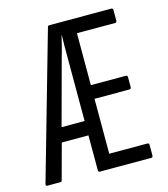

<svg xmlns="http://www.w3.org/2000/svg" viewBox="-103 -734 712 814"><g transform="rotate(-15 253.5 -327.5)"><path d="M5 0Q-4 0 -1 -10L181 -649Q183 -655 188 -655H461Q468 -655 468 -646V-601Q468 -592 461 -592H293V-364H447Q454 -364 454 -355V-313Q454 -304 447 -304H293V-63H461Q468 -63 468 -54V-9Q468 0 461 0H234Q228 0 228 -9V-161H111L69 -6Q68 0 62 0ZM127 -224H228V-512Q228 -534 228 -556Q228 -578 229 -601H228Q222 -577 216.5 -554.5Q211 -532 204 -509Z"/></g></svg>

Font: Sofia Sans Extra Condensed
Style: Regular
Weight: 400
Designer: Botio Nikoltchev, Ani Petrova
Foundry: lettersoup
Version: Version 4.101